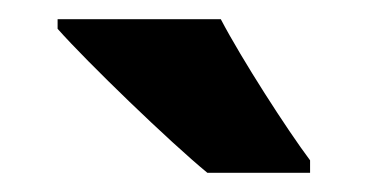

<svg xmlns="http://www.w3.org/2000/svg" viewBox="-20 -837 383 200"><path d="M210 -817H40V-807C71 -772 157 -689 196 -657H303V-670C279 -702 232 -775 210 -817Z"/></svg>

Font: Noto Sans Tamil UI Condensed ExtraBold
Style: Regular
Weight: 800
Width: 3
Designer: Jelle Bosma - Monotype Design Team
Foundry: Monotype Imaging Inc.
Version: Version 2.004